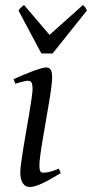

<svg xmlns="http://www.w3.org/2000/svg" viewBox="-20 -726 367 766"><path d="M222.2 -35.2Q199.2 -21.5 180.9 -11.2Q162.6 -1 147.5 6.1Q132.3 13.2 120.1 16.6Q107.9 20 97.2 20Q80.6 20 70.8 4.6Q61 -10.7 61 -37.1Q61 -51.8 64.7 -78.9Q68.4 -106 73.7 -138.9Q79.1 -171.9 85.4 -207.8Q91.8 -243.7 97.2 -276.1Q102.5 -308.6 106.2 -334Q109.9 -359.4 109.9 -371.1Q109.9 -382.3 108.4 -388.9Q106.9 -395.5 104.5 -398.7Q102.1 -401.9 98.1 -402.8Q94.2 -403.8 89.8 -403.8Q85.9 -403.8 77.9 -402.1Q69.8 -400.4 61.5 -397.9Q52.2 -395.5 41 -392.1L34.2 -410.2Q54.7 -419.4 75 -428Q95.2 -436.5 112.8 -442.9Q130.4 -449.2 143.6 -453.1Q156.7 -457 163.1 -457Q176.8 -457 182.4 -447.8Q188 -438.5 188 -416Q188 -401.9 184.3 -374.3Q180.7 -346.7 174.8 -312.5Q168.9 -278.3 162.6 -241Q156.2 -203.6 150.4 -169.4Q144.5 -135.3 140.9 -107.7Q137.2 -80.1 137.2 -65.9Q137.2 -50.8 140.4 -43.9Q143.6 -37.1 151.9 -37.1Q167 -37.1 180.9 -41Q194.8 -44.9 214.8 -53.2ZM189.9 -512.7H145L53.7 -684.1Q60.5 -693.4 64.5 -696.8Q68.4 -700.2 75.7 -706.1L177.7 -586.9L311 -706.1Q316.9 -700.7 319.6 -697Q322.3 -693.4 326.7 -684.1Z"/></svg>

Font: Gentium Plus
Style: Italic
Weight: 400
Italic angle: -8°
Designer: J. Victor Gaultney, Annie Olsen, Iska Routamaa
Foundry: SIL International
Version: Version 1.510